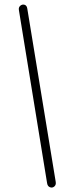

<svg xmlns="http://www.w3.org/2000/svg" viewBox="-20 -766 296 844"><path d="M100 -728 225 34Q227 47 218.5 54Q210 61 199.5 57Q189 53 187 39L63 -722Q61 -734 69.5 -741Q78 -748 88 -745Q98 -742 100 -728Z"/></svg>

Font: SN Pro Thin
Style: Italic
Weight: 200
Italic angle: -9°
Designer: Tobias Whetton
Foundry: Supernotes
Version: Version 1.003;Glyphs 3.3 (3324)